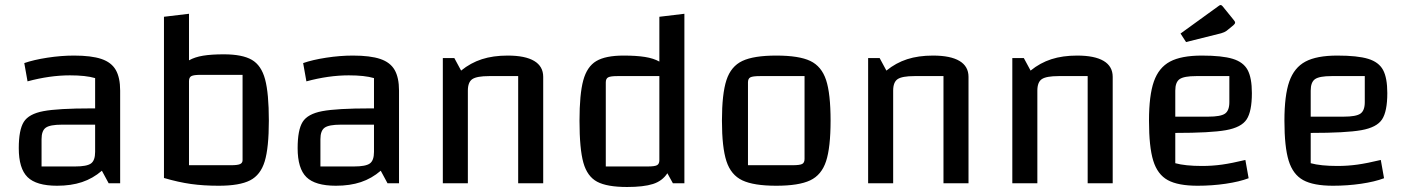

<svg xmlns="http://www.w3.org/2000/svg" viewBox="-20 -732 5632 767"><path d="M460 -370V0H414L387 -50Q351 -19 307.5 -4.5Q264 10 208 10Q125 10 90 -24.5Q55 -59 55 -140Q55 -213 75 -245Q95 -277 153.5 -288Q212 -299 345 -299H360V-420Q323 -431 259 -431Q179 -431 90 -407L77 -480Q114 -493 169 -501.5Q224 -510 276 -510Q345 -510 385 -496.5Q425 -483 442.5 -452.5Q460 -422 460 -370ZM360 -125V-234H227Q180 -234 163 -222Q146 -210 146 -176V-67H280Q327 -67 343.5 -79Q360 -91 360 -125Z M1054 -250Q1054 -142 1037.5 -87.5Q1021 -33 979 -11.5Q937 10 854 10H853Q793 10 743 3Q693 -4 635 -21V-665L735 -677V-491Q758 -504 791 -509.5Q824 -515 874 -515Q948 -515 986 -493Q1024 -471 1039 -415Q1054 -359 1054 -250ZM949 -433H781Q754 -433 744.5 -428Q735 -423 735 -408V-72H903Q929 -72 939 -76.5Q949 -81 949 -92Z M1574 -370V0H1528L1501 -50Q1465 -19 1421.5 -4.5Q1378 10 1322 10Q1239 10 1204 -24.5Q1169 -59 1169 -140Q1169 -213 1189 -245Q1209 -277 1267.5 -288Q1326 -299 1459 -299H1474V-420Q1437 -431 1373 -431Q1293 -431 1204 -407L1191 -480Q1228 -493 1283 -501.5Q1338 -510 1390 -510Q1459 -510 1499 -496.5Q1539 -483 1556.5 -452.5Q1574 -422 1574 -370ZM1474 -125V-234H1341Q1294 -234 1277 -222Q1260 -210 1260 -176V-67H1394Q1441 -67 1457.5 -79Q1474 -91 1474 -125Z M1749 -500H1795L1822 -450Q1860 -481 1905 -495.5Q1950 -510 2008 -510Q2078 -510 2114 -488.5Q2150 -467 2150 -425V0H2050V-428H1934Q1885 -428 1867 -416Q1849 -404 1849 -370V0H1749Z M2714 -677V0H2668L2646 -40Q2626 -9 2588.5 3Q2551 15 2485 15Q2405 15 2365.5 -6Q2326 -27 2310.5 -82Q2295 -137 2295 -250Q2295 -356 2310 -411Q2325 -466 2362 -488Q2399 -510 2471 -510Q2522 -510 2556.5 -504.5Q2591 -499 2614 -486V-665ZM2614 -428H2446Q2419 -428 2409.5 -423Q2400 -418 2400 -403V-67H2568Q2595 -67 2604.5 -72Q2614 -77 2614 -92Z M2864 -250Q2864 -357 2882 -412Q2900 -467 2945.5 -488.5Q2991 -510 3081 -510Q3172 -510 3217 -488.5Q3262 -467 3280 -412.5Q3298 -358 3298 -250Q3298 -143 3280 -88Q3262 -33 3216.5 -11.5Q3171 10 3081 10Q2991 10 2945.5 -11.5Q2900 -33 2882 -88Q2864 -143 2864 -250ZM3146 -72Q3175 -72 3184.5 -77Q3194 -82 3194 -97V-428H3016Q2987 -428 2977.5 -423Q2968 -418 2968 -403V-72Z M3448 -500H3494L3521 -450Q3559 -481 3604 -495.5Q3649 -510 3707 -510Q3777 -510 3813 -488.5Q3849 -467 3849 -425V0H3749V-428H3633Q3584 -428 3566 -416Q3548 -404 3548 -370V0H3448Z M4024 -500H4070L4097 -450Q4135 -481 4180 -495.5Q4225 -510 4283 -510Q4353 -510 4389 -488.5Q4425 -467 4425 -425V0H4325V-428H4209Q4160 -428 4142 -416Q4124 -404 4124 -370V0H4024Z M4570 0ZM4955 -93 4968 -20Q4931 -6 4876.5 2Q4822 10 4764 10Q4686 10 4645 -12.5Q4604 -35 4587 -90Q4570 -145 4570 -250Q4570 -351 4589.5 -406.5Q4609 -462 4654 -486Q4699 -510 4781 -510Q4862 -510 4904.5 -497Q4947 -484 4964 -452.5Q4981 -421 4981 -360Q4981 -287 4960 -255Q4939 -223 4877.5 -212Q4816 -201 4675 -201V-80Q4715 -69 4782 -69Q4823 -69 4862 -74.5Q4901 -80 4955 -93ZM4675 -370V-266H4807Q4856 -266 4873.5 -278Q4891 -290 4891 -324V-428H4758Q4710 -428 4692.5 -416Q4675 -404 4675 -370ZM4696 -598 4848 -708Q4853 -712 4856 -712Q4860 -712 4864 -707L4907 -654Q4914 -646 4914 -642Q4914 -637 4907 -631L4880 -609Q4872 -603 4858 -599L4718 -564Z M5496 -93 5509 -20Q5472 -6 5417.5 2Q5363 10 5305 10Q5227 10 5186 -12.5Q5145 -35 5128 -90Q5111 -145 5111 -250Q5111 -351 5130.5 -406.5Q5150 -462 5195 -486Q5240 -510 5322 -510Q5403 -510 5445.5 -497Q5488 -484 5505 -452.5Q5522 -421 5522 -360Q5522 -287 5501 -255Q5480 -223 5418.5 -212Q5357 -201 5216 -201V-80Q5256 -69 5323 -69Q5364 -69 5403 -74.5Q5442 -80 5496 -93ZM5216 -370V-266H5348Q5397 -266 5414.5 -278Q5432 -290 5432 -324V-428H5299Q5251 -428 5233.5 -416Q5216 -404 5216 -370Z"/></svg>

Font: Changa
Style: Regular
Weight: 400
Designer: Eduardo Rodriguez Tunni
Foundry: Eduardo Rodriguez Tunni
Version: Version 2.002; ttfautohint (v1.5.10-5e6f)